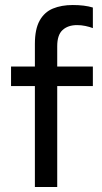

<svg xmlns="http://www.w3.org/2000/svg" viewBox="-20 -745 405 765"><path d="M119 0V-402H24V-480H119V-570Q119 -629 138 -663Q157 -697 191 -711Q225 -725 270 -725Q317 -725 350 -715V-633Q337 -638 320.5 -641.5Q304 -645 287 -645Q251 -645 229.5 -625.5Q208 -606 208 -561V-480H350V-402H208V0Z"/></svg>

Font: Zen Kaku Gothic New Medium
Style: Regular
Weight: 500
Designer: Yoshimichi Ohira
Foundry: Positype
Version: Version 1.002